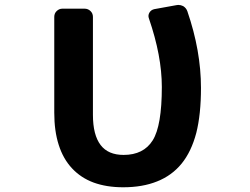

<svg xmlns="http://www.w3.org/2000/svg" viewBox="-20 -791 1040 800"><path d="M493.2 -10.7Q423.8 -10.7 370.1 -30.3Q317.4 -49.8 280.3 -89.4Q243.2 -128.9 224.6 -187.5Q206.1 -245.1 206.1 -321.3V-720.7Q206.1 -735.4 216.3 -745.1Q226.6 -754.9 240.2 -754.9H332Q346.7 -754.9 356.9 -745.1Q367.2 -735.4 367.2 -720.7V-312.5Q367.2 -228.5 399.4 -186.5Q430.7 -145.5 495.1 -145.5Q578.1 -145.5 616.2 -206.1Q654.3 -266.6 654.3 -428.7Q654.3 -557.6 600.6 -713.9Q595.7 -726.6 602.5 -738.3Q609.4 -750 623 -752.9L714.8 -769.5Q718.8 -770.5 722.7 -770.5Q733.4 -770.5 743.2 -765.6Q755.9 -757.8 760.7 -744.1Q817.4 -579.1 817.4 -424.8Q817.4 -314.5 797.9 -237.3Q777.3 -159.2 736.8 -109.4Q696.3 -59.6 634.8 -35.2Q574.2 -10.7 493.2 -10.7Z"/></svg>

Font: Rounded-L Mgen+ 1m bold
Style: Bold
Weight: 700
Designer: [Source Han Sans]
Ryoko NISHIZUKA  (kana & ideographs); Paul D. Hunt (Latin, Greek & Cyrillic); Wenlong ZHANG  (bopomofo
Version: Version 1.059.20150602